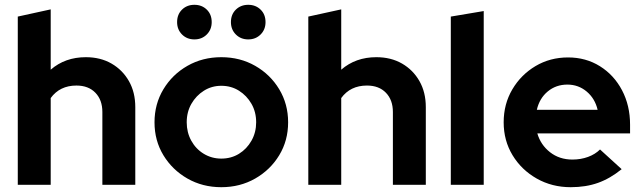

<svg xmlns="http://www.w3.org/2000/svg" viewBox="-20 -769 2672 799"><path d="M54 0V-700L191 -730V-479Q251 -531 337 -531Q398 -531 444 -504.5Q490 -478 516.5 -431.5Q543 -385 543 -323V0H406V-303Q406 -353 377 -383Q348 -413 298 -413Q229 -413 191 -361V0Z M901 10Q823 10 760 -26Q697 -62 660 -123Q623 -184 623 -260Q623 -336 660 -397.5Q697 -459 760 -495Q823 -531 901 -531Q979 -531 1042 -495Q1105 -459 1142 -397.5Q1179 -336 1179 -260Q1179 -184 1142 -123Q1105 -62 1042 -26Q979 10 901 10ZM901 -109Q942 -109 974.5 -129Q1007 -149 1026.5 -183.5Q1046 -218 1046 -260Q1046 -303 1026.5 -337Q1007 -371 974.5 -391.5Q942 -412 901 -412Q861 -412 828.5 -391.5Q796 -371 776.5 -337Q757 -303 757 -260Q757 -218 776 -183.5Q795 -149 828 -129Q861 -109 901 -109ZM789 -605Q758 -605 737.5 -625.5Q717 -646 717 -677Q717 -709 737.5 -729Q758 -749 789 -749Q820 -749 840.5 -729Q861 -709 861 -677Q861 -646 840.5 -625.5Q820 -605 789 -605ZM1013 -605Q982 -605 961.5 -625.5Q941 -646 941 -677Q941 -709 961.5 -729Q982 -749 1013 -749Q1044 -749 1064.5 -729Q1085 -709 1085 -677Q1085 -646 1064.5 -625.5Q1044 -605 1013 -605Z M1263 0V-700L1400 -730V-479Q1460 -531 1546 -531Q1607 -531 1653 -504.5Q1699 -478 1725.5 -431.5Q1752 -385 1752 -323V0H1615V-303Q1615 -353 1586 -383Q1557 -413 1507 -413Q1438 -413 1400 -361V0Z M1856 0V-700L1993 -723V0Z M2355 10Q2277 10 2213.5 -26Q2150 -62 2113 -123Q2076 -184 2076 -260Q2076 -336 2112 -397Q2148 -458 2208.5 -494Q2269 -530 2344 -530Q2418 -530 2476.5 -493.5Q2535 -457 2568.5 -393.5Q2602 -330 2602 -250V-214H2216Q2230 -166 2269 -135.5Q2308 -105 2362 -105Q2397 -105 2427 -116Q2457 -127 2477 -147L2567 -65Q2519 -26 2468.5 -8Q2418 10 2355 10ZM2214 -312H2467Q2456 -359 2421.5 -388Q2387 -417 2341 -417Q2294 -417 2259.5 -388.5Q2225 -360 2214 -312Z"/></svg>

Font: Red Hat Display
Style: Bold
Weight: 700
Designer: Pentagram, MCKL
Foundry: Pentagram, MCKL
Version: Version 1.023; ttfautohint (v1.8.3)